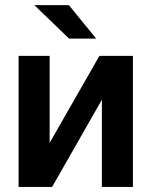

<svg xmlns="http://www.w3.org/2000/svg" viewBox="-20 -741 601 761"><path d="M53.7 -519.5H176.8V-174.8L374 -519.5H506.8V0H383.8V-345.7L186.5 0H53.7ZM116.2 -720.7H252.9L361.3 -587.9H253.9Z"/></svg>

Font: Dinish
Style: Bold
Weight: 700
Designer: Bert Driehuis
Foundry: Playbeing
Version: Version 3.006; git-39231f3c-release